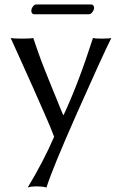

<svg xmlns="http://www.w3.org/2000/svg" viewBox="-20 -602 546 859"><path d="M27.8 -432.1Q42 -429.2 80.1 -429.2Q115.7 -429.2 128.9 -432.1L140.6 -397.5L152.3 -364.3L165 -329.1L177.7 -296.4L191.9 -260.7L205.1 -228Q208 -219.7 219.7 -191.9L233.4 -158.7L248 -122.1L262.7 -87.4H264.6Q329.6 -225.6 396 -432.1Q405.8 -429.2 435.1 -429.2Q468.3 -429.2 478 -432.1Q436.5 -348.6 324.7 -96.4Q212.9 155.8 188 236.8Q171.9 231.9 139.2 231.9Q120.1 231.9 104 236.8Q174.8 119.6 222.2 9.8Q210 -23.4 180.7 -90.3L127.9 -210L68.4 -342.3Q32.2 -421.9 27.8 -432.1ZM377 -538.1H132.8Q127 -538.1 123.5 -542.7Q120.1 -547.4 120.1 -553.2Q120.1 -563 127 -572.5Q133.8 -582 142.1 -582H387.2Q394 -582 397.5 -577.6Q400.9 -573.2 400.9 -567.9Q400.9 -558.1 393.6 -548.1Q386.2 -538.1 377 -538.1Z"/></svg>

Font: Linux Biolinum G
Style: Regular
Weight: 400
Designer: Philipp H. Poll
Foundry: Philipp H. Poll
Version: Version 1.1.0 ; ttfautohint (v1.6)